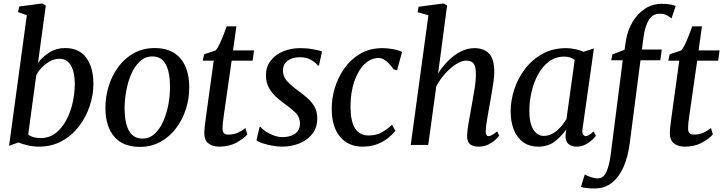

<svg xmlns="http://www.w3.org/2000/svg" viewBox="-20 -837 4176 1109"><path d="M199.5 -473.5Q223 -507 264 -533.2Q305 -559.5 355.5 -559.5Q438 -559.5 478.8 -503Q519.5 -446.5 519.5 -352Q519.5 -289 498.2 -225Q477 -161 436.5 -107.8Q396 -54.5 337.2 -22.2Q278.5 10 204 10Q173 10 140.2 2.5Q107.5 -5 86.5 -14L32.5 5L135 -749.5L84 -767L91.5 -799.5L224 -817L244.5 -805ZM143 -60.5Q156 -49.5 174.5 -44.5Q193 -39.5 214 -39.5Q265 -39.5 302.2 -68.8Q339.5 -98 364 -145Q388.5 -192 400.2 -246.5Q412 -301 412 -352Q412 -418.5 389.8 -458Q367.5 -497.5 324.5 -497.5Q295 -497.5 268.5 -483Q242 -468.5 221.2 -446.8Q200.5 -425 189.5 -403Z M873.5 -559.5Q970 -559.5 1021 -501Q1072 -442.5 1073 -335Q1073.5 -268.5 1053.5 -206.2Q1033.5 -144 996 -95Q958.5 -46 906 -17.2Q853.5 11.5 788.5 11.5Q691.5 11.5 640.8 -46.5Q590 -104.5 589 -210Q588.5 -278 608.2 -340.8Q628 -403.5 665.2 -453Q702.5 -502.5 755.2 -531Q808 -559.5 873.5 -559.5ZM860.5 -511Q819 -511 788.5 -483Q758 -455 738.2 -409.8Q718.5 -364.5 709 -311.5Q699.5 -258.5 699.5 -208.5Q701.5 -36.5 803 -36.5Q844 -36.5 874 -64.8Q904 -93 923.8 -138.2Q943.5 -183.5 953 -236.2Q962.5 -289 962 -338.5Q961.5 -421 937 -466Q912.5 -511 860.5 -511Z M1273.5 -176Q1269.5 -148 1267.5 -130Q1265.5 -112 1265.5 -93Q1265.5 -59.5 1298 -59.5Q1331.5 -59.5 1356.2 -71.5Q1381 -83.5 1397.5 -97.5L1408.5 -60.5Q1388.5 -37 1346.2 -13.5Q1304 10 1245.5 10Q1207.5 10 1183.5 -9Q1159.5 -28 1160 -71.5Q1160 -83 1162.2 -104Q1164.5 -125 1169.5 -161L1214.5 -486.5H1151L1159 -523.5L1225.5 -545.5Q1236 -557 1248 -582Q1260 -607 1270.8 -635Q1281.5 -663 1289.5 -685H1345.5L1326 -546H1447.5L1439 -486.5H1318Z M1822.5 -458.5H1815.5Q1806 -474 1778.2 -490.2Q1750.5 -506.5 1713 -506.5Q1671.5 -506.5 1644 -488.2Q1616.5 -470 1614.5 -434Q1613 -395.5 1639 -367.5Q1665 -339.5 1701 -314Q1727.5 -294.5 1753.2 -272.5Q1779 -250.5 1795.8 -222Q1812.5 -193.5 1812.5 -153.5Q1812.5 -100.5 1784.2 -64Q1756 -27.5 1709.5 -8.8Q1663 10 1608.5 10Q1583.5 10 1552.8 4.5Q1522 -1 1496.5 -9.5Q1471 -18 1461.5 -26.5L1479.5 -104H1484.5Q1495.5 -90.5 1516.5 -76.8Q1537.5 -63 1562.8 -54Q1588 -45 1611.5 -45Q1636 -45 1659.2 -52.2Q1682.5 -59.5 1697.5 -76.8Q1712.5 -94 1712.5 -123.5Q1712.5 -162.5 1682.8 -190Q1653 -217.5 1618 -242Q1597 -256.5 1573.2 -278.5Q1549.5 -300.5 1532.8 -331.2Q1516 -362 1516 -402Q1516 -450 1542.5 -485.2Q1569 -520.5 1614 -539.8Q1659 -559 1715 -559Q1754 -559 1790.2 -552.2Q1826.5 -545.5 1840 -540Z M2254 -436Q2235.5 -463 2212.8 -482.5Q2190 -502 2167.5 -502Q2121.5 -502 2084.5 -465.5Q2047.5 -429 2025.8 -364.5Q2004 -300 2004.5 -216.5Q2006 -54.5 2109 -54.5Q2153 -54.5 2184.2 -72Q2215.5 -89.5 2244.5 -116.5L2263.5 -81Q2250 -63.5 2224.2 -42Q2198.5 -20.5 2161 -5.2Q2123.5 10 2075 10Q1991 10 1943.5 -47.8Q1896 -105.5 1896 -208.5Q1895.5 -268 1914 -329.5Q1932.5 -391 1969.8 -443.2Q2007 -495.5 2062 -527.2Q2117 -559 2189 -559Q2216.5 -559 2248.5 -553.5Q2280.5 -548 2302.5 -537L2273.5 -431.5Z M2510.5 -412.5Q2535 -452 2568.2 -485.5Q2601.5 -519 2640.5 -539Q2679.5 -559 2721 -559Q2774 -559 2804.5 -527.8Q2835 -496.5 2835 -420.5Q2835 -400 2831 -369.5Q2827 -339 2821.2 -306Q2815.5 -273 2810.5 -244.5Q2803.5 -205.5 2795.5 -159.8Q2787.5 -114 2785.5 -82.5Q2784.5 -50.5 2802 -50.5Q2819 -50.5 2851.5 -78.5L2863.5 -53.5Q2858 -45.5 2842 -30.2Q2826 -15 2801.2 -2.5Q2776.5 10 2744 10Q2708 10 2692.5 -6.5Q2677 -23 2678 -54.5Q2678.5 -82.5 2687.2 -130.5Q2696 -178.5 2703.5 -222Q2711.5 -265.5 2720.2 -317.8Q2729 -370 2728.5 -410.5Q2728.5 -454.5 2715 -470.8Q2701.5 -487 2674 -487Q2646.5 -487 2614 -466.2Q2581.5 -445.5 2551.2 -411.8Q2521 -378 2500 -338.5L2453.5 0H2352.5L2454.5 -749L2392 -766.5L2398 -798L2541.5 -817L2562.5 -805Z M3344.5 -91Q3341.5 -68 3348 -59.5Q3354.5 -51 3363.5 -51Q3380 -51 3408.5 -77.5L3422 -53Q3417 -45 3401.5 -30Q3386 -15 3362.5 -2.5Q3339 10 3309 10Q3280 10 3262.5 -6Q3245 -22 3246.5 -56L3251 -90Q3226 -53 3186.5 -21.5Q3147 10 3090.5 10Q3037 10 3001.2 -16.2Q2965.5 -42.5 2947.5 -88.5Q2929.5 -134.5 2929.5 -193.5Q2929.5 -256 2950.5 -320.5Q2971.5 -385 3012.5 -439Q3053.5 -493 3113.5 -526Q3173.5 -559 3251 -559Q3275 -559 3302.5 -553Q3330 -547 3351 -538L3410.5 -557.5ZM3299.5 -491Q3275 -510 3239 -510Q3188.5 -510 3150.8 -481.5Q3113 -453 3087.8 -406.8Q3062.5 -360.5 3050 -305.2Q3037.5 -250 3037.5 -196.5Q3037.5 -124.5 3060.8 -88.2Q3084 -52 3120.5 -52Q3150 -52 3175 -67.2Q3200 -82.5 3219.5 -105Q3239 -127.5 3252 -149.5Z M3595 -600.5Q3604.5 -661.5 3633.5 -710Q3662.5 -758.5 3705.8 -786.8Q3749 -815 3802 -815Q3823 -815 3843.5 -812.5Q3864 -810 3883 -802.5L3858.5 -730.5Q3849 -739 3832.2 -748.5Q3815.5 -758 3790.5 -757.5Q3749 -757.5 3727.2 -721.2Q3705.5 -685 3697 -622L3687.5 -551H3802.5L3794 -489H3679.5L3617 -7Q3607.5 67.5 3582.5 125.5Q3557.5 183.5 3516.2 217.2Q3475 251 3417 251.5Q3392.5 252 3370 249.2Q3347.5 246.5 3335.5 243L3357.5 171Q3361 173.5 3374.2 179Q3387.5 184.5 3403.5 189Q3419.5 193.5 3431.5 193.5Q3464 193.5 3481.2 158.5Q3498.5 123.5 3507 59L3577 -489H3510.5L3517.5 -522.5L3587.5 -549.5Z M3962.5 -176Q3958.5 -148 3956.5 -130Q3954.5 -112 3954.5 -93Q3954.5 -59.5 3987 -59.5Q4020.5 -59.5 4045.2 -71.5Q4070 -83.5 4086.5 -97.5L4097.5 -60.5Q4077.5 -37 4035.2 -13.5Q3993 10 3934.5 10Q3896.5 10 3872.5 -9Q3848.5 -28 3849 -71.5Q3849 -83 3851.2 -104Q3853.5 -125 3858.5 -161L3903.5 -486.5H3840L3848 -523.5L3914.5 -545.5Q3925 -557 3937 -582Q3949 -607 3959.8 -635Q3970.5 -663 3978.5 -685H4034.5L4015 -546H4136.5L4128 -486.5H4007Z"/></svg>

Font: Merriweather Text Regular
Style: Italic
Weight: 400
Italic angle: -7.8°
Designer: Eben Sorkin
Foundry: Eben Sorkin
Version: Version 2.100; ttfautohint (v1.7.19-72a1) -l 8 -r 50 -G 200 